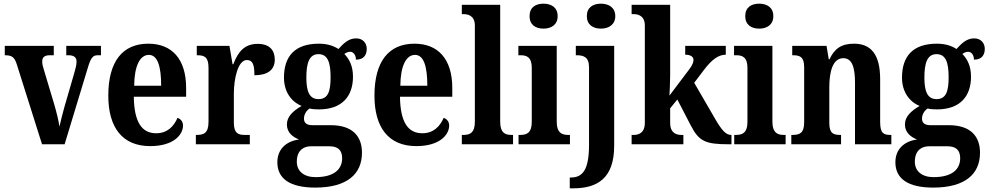

<svg xmlns="http://www.w3.org/2000/svg" viewBox="-20 -786 5387 1046"><path d="M71 -437 209 0H332L457 -412C474 -470 485 -485 512 -485H530V-536H341V-485H354C384 -485 397 -472 397 -452C397 -433 393 -417 386 -393L330 -200C319 -162 310 -122 304 -96C299 -129 288 -175 275 -219L219 -406C214 -421 210 -436 210 -452C210 -473 222 -485 251 -485H273V-536H6V-485C44 -485 58 -476 71 -437Z M798 10C926 10 977 -52 977 -102C977 -124 964 -138 947 -144C927 -97 891 -60 831 -60C752 -60 711 -121 709 -259H994V-307C994 -465 916 -548 788 -548C649 -548 570 -453 570 -265C570 -91 647 10 798 10ZM858 -319H711C712 -428 743 -487 791 -487C839 -487 858 -423 858 -319Z M1047 0H1341V-51H1313C1279 -51 1254 -59 1254 -118V-275C1254 -360 1277 -459 1325 -459C1358 -459 1366 -431 1366 -376C1436 -376 1477 -404 1477 -461C1477 -512 1449 -547 1384 -547C1314 -547 1278 -507 1251 -436H1247L1230 -536H1052V-485H1055C1093 -485 1116 -476 1116 -417V-123C1116 -60 1090 -51 1051 -51H1047Z M1697 236C1870 236 1952 163 1952 46C1952 -45 1899 -104 1782 -104H1682C1654 -104 1636 -114 1636 -140C1636 -165 1652 -186 1667 -195C1678 -191 1704 -190 1717 -190C1845 -190 1903 -263 1903 -368C1903 -428 1882 -465 1856 -492C1865 -498 1874 -504 1888 -504C1903 -504 1919 -489 1919 -461C1963 -461 1978 -488 1978 -520C1978 -550 1958 -577 1920 -577C1876 -577 1848 -545 1824 -519C1796 -537 1762 -548 1717 -548C1587 -548 1527 -480 1527 -363C1527 -285 1568 -231 1623 -209C1576 -181 1543 -151 1543 -108C1543 -62 1577 -39 1609 -26C1540 -17 1491 26 1491 98C1491 187 1559 236 1697 236ZM1715 -246C1664 -246 1649 -291 1649 -364C1649 -441 1664 -491 1715 -491C1767 -491 1781 -443 1781 -365C1781 -290 1768 -246 1715 -246ZM1699 179C1636 179 1597 147 1597 95C1597 29 1639 11 1673 11H1775C1821 11 1844 32 1844 76C1844 137 1799 179 1699 179Z M2248 10C2376 10 2427 -52 2427 -102C2427 -124 2414 -138 2397 -144C2377 -97 2341 -60 2281 -60C2202 -60 2161 -121 2159 -259H2444V-307C2444 -465 2366 -548 2238 -548C2099 -548 2020 -453 2020 -265C2020 -91 2097 10 2248 10ZM2308 -319H2161C2162 -428 2193 -487 2241 -487C2289 -487 2308 -423 2308 -319Z M2496 0H2775V-51H2766C2730 -51 2705 -64 2705 -123V-760H2496V-709H2506C2529 -709 2567 -701 2567 -647V-123C2567 -64 2542 -51 2506 -51H2496Z M2941 -630C2983 -630 3018 -651 3018 -698C3018 -746 2983 -766 2941 -766C2898 -766 2865 -746 2865 -698C2865 -651 2898 -630 2941 -630ZM2805 0H3085V-51H3075C3039 -51 3013 -64 3013 -123V-536H2804V-485H2817C2852 -485 2877 -472 2877 -417V-122C2877 -64 2852 -51 2815 -51H2805Z M3254 -630C3295 -630 3332 -651 3332 -698C3332 -746 3295 -766 3254 -766C3211 -766 3177 -746 3177 -698C3177 -651 3211 -630 3254 -630ZM3084 240H3102C3233 240 3326 187 3326 8V-536H3117V-485H3121C3159 -485 3189 -476 3189 -419V2C3189 140 3154 181 3090 181H3084Z M3421 0H3703V-51H3691C3668 -51 3631 -59 3631 -116V-196L3670 -244L3742 -105C3788 -15 3823 0 3953 0H3965V-51H3962C3934 -51 3910 -80 3878 -135L3762 -335L3812 -401C3856 -460 3893 -488 3934 -488V-536H3713V-488C3742 -488 3758 -477 3758 -460C3758 -451 3756 -435 3734 -407L3627 -265C3628 -275 3631 -342 3631 -377V-760H3421V-709H3433C3455 -709 3493 -701 3493 -647V-117C3493 -59 3456 -51 3433 -51H3421Z M4116 -630C4158 -630 4193 -651 4193 -698C4193 -746 4158 -766 4116 -766C4073 -766 4040 -746 4040 -698C4040 -651 4073 -630 4116 -630ZM3980 0H4260V-51H4250C4214 -51 4188 -64 4188 -123V-536H3979V-485H3992C4027 -485 4052 -472 4052 -417V-122C4052 -64 4027 -51 3990 -51H3980Z M4291 0H4562V-51H4558C4520 -51 4498 -59 4498 -116V-311C4498 -393 4516 -469 4574 -469C4623 -469 4638 -418 4638 -333V0H4836V-51H4832C4793 -51 4775 -60 4775 -122V-354C4775 -490 4725 -548 4632 -548C4562 -548 4525 -519 4499 -463H4495L4483 -536H4296V-485H4300C4338 -485 4361 -476 4361 -420V-120C4361 -60 4336 -51 4297 -51H4291Z M5064 236C5237 236 5319 163 5319 46C5319 -45 5266 -104 5149 -104H5049C5021 -104 5003 -114 5003 -140C5003 -165 5019 -186 5034 -195C5045 -191 5071 -190 5084 -190C5212 -190 5270 -263 5270 -368C5270 -428 5249 -465 5223 -492C5232 -498 5241 -504 5255 -504C5270 -504 5286 -489 5286 -461C5330 -461 5345 -488 5345 -520C5345 -550 5325 -577 5287 -577C5243 -577 5215 -545 5191 -519C5163 -537 5129 -548 5084 -548C4954 -548 4894 -480 4894 -363C4894 -285 4935 -231 4990 -209C4943 -181 4910 -151 4910 -108C4910 -62 4944 -39 4976 -26C4907 -17 4858 26 4858 98C4858 187 4926 236 5064 236ZM5082 -246C5031 -246 5016 -291 5016 -364C5016 -441 5031 -491 5082 -491C5134 -491 5148 -443 5148 -365C5148 -290 5135 -246 5082 -246ZM5066 179C5003 179 4964 147 4964 95C4964 29 5006 11 5040 11H5142C5188 11 5211 32 5211 76C5211 137 5166 179 5066 179Z"/></svg>

Font: Noto Serif Ethiopic Condensed
Style: Bold
Weight: 700
Width: 3
Designer: Monotype Design Team
Foundry: Monotype Imaging Inc.
Version: Version 2.102